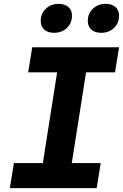

<svg xmlns="http://www.w3.org/2000/svg" viewBox="-20 -975 640 995"><path d="M481 0H31L52 -130H202L276 -600H126L147 -730H597L576 -600H426L352 -130H502ZM191 -866Q191 -905 217.5 -930Q244 -955 284 -955Q316 -955 334.5 -938.5Q353 -922 353 -894Q353 -855 326.5 -830Q300 -805 260 -805Q228 -805 209.5 -821.5Q191 -838 191 -866ZM435 -866Q435 -905 461.5 -930Q488 -955 528 -955Q560 -955 578.5 -938.5Q597 -922 597 -894Q597 -855 570.5 -830Q544 -805 504 -805Q472 -805 453.5 -821.5Q435 -838 435 -866Z"/></svg>

Font: JetBrains Mono Extra Bold
Style: Italic
Weight: 800
Italic angle: -9°
Monospace: yes
Designer: Philipp Nurullin, Konstantin Bulenkov
Foundry: JetBrains
Version: 2.002